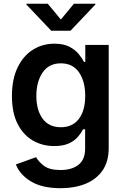

<svg xmlns="http://www.w3.org/2000/svg" viewBox="-20 -785 665 1021"><path d="M302.7 215.8Q204.1 215.8 144.5 179.7Q85 143.6 64.5 89.4L171.9 50.8Q184.6 74.2 213.6 96.7Q242.7 119.1 302.2 119.1Q361.3 119.1 397 91.6Q432.6 64 432.6 5.4V-97.7H421.9Q412.1 -78.1 394 -57.1Q376 -36.1 345.7 -22.2Q315.4 -8.3 268.1 -8.3Q205.6 -8.3 154.5 -37.8Q103.5 -67.4 73.5 -126.5Q43.5 -185.5 43.5 -274.4Q43.5 -363.8 73.5 -426Q103.5 -488.3 154.8 -520.5Q206.1 -552.7 269 -552.7Q317.4 -552.7 348.6 -536.6Q379.9 -520.5 398.4 -497.8Q417 -475.1 426.8 -455.6H433.6V-545.9H558.1V1.5Q558.1 74.7 524.9 122.1Q491.7 169.4 434.1 192.6Q376.5 215.8 302.7 215.8ZM303.7 -108.4Q365.7 -108.4 399.4 -152.8Q433.1 -197.3 433.1 -275.4Q433.1 -353 399.9 -400.6Q366.7 -448.2 303.7 -448.2Q239.3 -448.2 206.3 -398.9Q173.3 -349.6 173.3 -275.4Q173.3 -199.7 206.5 -154.1Q239.7 -108.4 303.7 -108.4ZM233.9 -765.1 303.7 -681.2 373 -765.1H487.3V-761.2L355 -621.6H252.4L120.1 -761.2V-765.1Z"/></svg>

Font: Inter SemiBold
Style: Regular
Weight: 600
Designer: Rasmus Andersson
Foundry: rsms
Version: Version 4.001;git-9221beed3